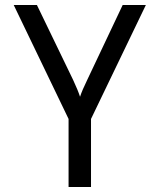

<svg xmlns="http://www.w3.org/2000/svg" viewBox="-20 -750 640 770"><path d="M255 0V-273L35 -730H128L273 -430Q293 -387 301 -362Q309 -387 330 -430L472 -730H565L345 -273V0Z"/></svg>

Font: JetBrains Mono
Style: Regular
Weight: 400
Monospace: yes
Designer: Philipp Nurullin, Konstantin Bulenkov
Foundry: JetBrains
Version: Version 2.001;December 29, 2023;FontCreator 11.5.0.2427 32-b